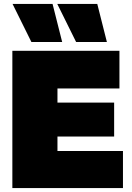

<svg xmlns="http://www.w3.org/2000/svg" viewBox="-20 -959 671 979"><path d="M43 0V-700H589V-508H273V-436H562V-263H273V-189H607V0ZM368 -745 272 -939H476L525 -745ZM140 -745 44 -939H248L297 -745Z"/></svg>

Font: Georama ExtraCondensed Thin Black
Style: Regular
Weight: 900
Version: Version 1.001